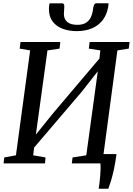

<svg xmlns="http://www.w3.org/2000/svg" viewBox="-20 -1000 813 1175"><path d="M584 155Q587 137.5 589.2 117.5Q591.5 97.5 593.2 76.8Q595 56 595.5 36.5Q596 17 594.5 0L542.5 -57H693Q686 -4 677.2 36.2Q668.5 76.5 659.5 105.8Q650.5 135 643 155ZM2 0 6 -36.5 77.5 -49.5 164.5 -691.5 100.5 -702.5 105.5 -743H349L344.5 -702.5L270.5 -691.5L194 -136.5L175 -146L304.5 -306.5L617.5 -676L583.5 -596.5L594 -691.5L523.5 -702.5L528.5 -743H773L768 -702.5L698.5 -691.5L612.5 -49.5L685 -36.5L681 0H419.5L424 -36.5L508 -49.5L584 -603.5L605 -597.5L480.5 -439L159.5 -62.5L193 -131.5L183 -49.5L258.5 -36.5L255.5 0ZM361 -979.5Q369 -979.5 371.5 -973Q374 -966.5 373.5 -957Q373.5 -947.5 372.2 -936Q371 -924.5 371 -915Q371 -882.5 392 -865.2Q413 -848 453 -848Q485 -848 505.2 -860.2Q525.5 -872.5 535.8 -894.2Q546 -916 549.5 -945Q551 -959 555.5 -969.5Q560 -980 570 -980H644Q644 -976 643.8 -971.5Q643.5 -967 642.5 -959.5Q634 -909.5 607.8 -876Q581.5 -842.5 541.2 -826Q501 -809.5 450 -809.5Q401.5 -809.5 362.8 -824.2Q324 -839 301.8 -868.8Q279.5 -898.5 279.5 -944.5Q279.5 -953.5 280.2 -962.2Q281 -971 284 -979.5Z"/></svg>

Font: Merriweather 36pt
Style: Italic
Weight: 400
Italic angle: -7.8°
Version: Version 2.101